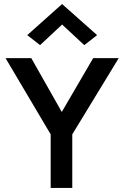

<svg xmlns="http://www.w3.org/2000/svg" viewBox="-20 -931 616 951"><path d="M7.5 -643H135L286 -376.5L441.5 -643H568L338 -265.5V0H231V-265.5ZM178.5 -707.5 115 -757 287.5 -911 461 -757 397.5 -707.5 287.5 -809.5Z"/></svg>

Font: Karla SemiBold
Style: Regular
Weight: 600
Designer: Jonathan Pinhorn
Version: Version 2.004; ttfautohint (v1.8.4.7-5d5b);gftools[0.9.33]